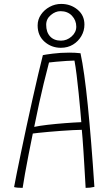

<svg xmlns="http://www.w3.org/2000/svg" viewBox="-20 -926 539 954"><path d="M92.5 7.5Q63.5 7.5 50 3.5Q54 -18 63 -63.8Q72 -109.5 84.8 -170.2Q97.5 -231 112 -298.8Q126.5 -366.5 141.5 -433Q156.5 -499.5 169.8 -556.5Q183 -613.5 193 -652Q203.5 -654.5 242 -659.5Q280.5 -664.5 324 -664.5Q337 -664.5 352.5 -663.8Q368 -663 380 -661.5Q399 -574 416.2 -403.2Q433.5 -232.5 449 2.5Q429.5 7.5 405.5 7.5Q404.5 -7 403 -35.8Q401.5 -64.5 399.2 -100.8Q397 -137 394.8 -173Q392.5 -209 390.2 -238Q388 -267 386.5 -281Q370.5 -281 343 -279.5Q315.5 -278 283.5 -275.8Q251.5 -273.5 221.5 -270.8Q191.5 -268 170 -265.8Q148.5 -263.5 143 -262.5Q132.5 -211 122.2 -158.8Q112 -106.5 104.2 -62.8Q96.5 -19 92.5 7.5ZM150 -295.5Q175 -301 216 -305.8Q257 -310.5 302 -314Q347 -317.5 384 -319Q382.5 -339 379 -378Q375.5 -417 370.8 -463.2Q366 -509.5 360.8 -552.8Q355.5 -596 350 -625Q335.5 -625 309.2 -623.2Q283 -621.5 258.5 -619.2Q234 -617 223.5 -615.5Q217.5 -594 197 -510.5Q176.5 -427 150 -295.5ZM282.5 -688.5Q235.5 -688.5 201.2 -718.8Q167 -749 167 -799.5Q167 -829 183.5 -853.2Q200 -877.5 226.8 -892Q253.5 -906.5 284 -906.5Q331 -906.5 365.2 -878.2Q399.5 -850 399.5 -804Q399.5 -773 384.2 -746.8Q369 -720.5 342.8 -704.5Q316.5 -688.5 282.5 -688.5ZM283 -724Q312.5 -724 335.8 -744.8Q359 -765.5 359 -793.5Q359 -825 337.5 -847.8Q316 -870.5 280.5 -870.5Q255.5 -870.5 232.5 -851.2Q209.5 -832 209.5 -803Q209.5 -766 229 -745Q248.5 -724 283 -724Z"/></svg>

Font: Grandstander Thin
Style: Regular
Weight: 100
Designer: Tyler Finck
Foundry: Etcetera Type Co
Version: Version 1.200; ttfautohint (v1.8.3)